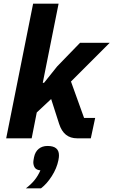

<svg xmlns="http://www.w3.org/2000/svg" viewBox="-20 -760 623 1055"><path d="M14 0 162 -740H302L233 -395L215 -305H222L294 -395L420 -525H583L370 -312L442 -112H503L479 0H404Q367 0 342.5 -19.5Q318 -39 305 -79L261 -216L182 -142L154 0ZM241 42Q273 42 288.5 55Q304 68 304 93Q304 99 303.5 104Q303 109 301 120Q292 165 264.5 208Q237 251 205 275H122Q151 253 170 229.5Q189 206 202 176Q180 174 171.5 161.5Q163 149 163 131Q163 127 164 121Q165 115 167 104Q173 74 192.5 58Q212 42 241 42Z"/></svg>

Font: IBM Plex Sans
Style: Italic
Weight: 400
Italic angle: -11.31°
Designer: Mike Abbink, Paul van der Laan, Pieter van Rosmalen
Foundry: Bold Monday
Version: Version 3.201